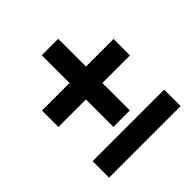

<svg xmlns="http://www.w3.org/2000/svg" viewBox="-165 -749 882 882"><g transform="rotate(-45 275.5 -308.0)"><path d="M231.9 -329.1H53.2V-436H231.9V-616.2H338.9V-436H518.1V-329.1H338.9V-150.9H231.9ZM53.2 0V-106.9H518.1V0Z"/></g></svg>

Font: TypoPRO Open Sans
Style: Bold Italic
Weight: 700
Italic angle: -12°
Foundry: Ascender Corporation
Version: Version 1.10